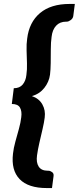

<svg xmlns="http://www.w3.org/2000/svg" viewBox="-20 -797 400 975"><path d="M218 158Q123 158 79.5 112.5Q36 67 46 -17Q49 -45 58 -77.5Q67 -110 76 -142.5Q85 -175 88 -202Q92 -232 81.5 -250.5Q71 -269 40 -269L50 -349Q80 -349 95.5 -368Q111 -387 114 -416Q118 -443 117 -475.5Q116 -508 115 -541Q114 -574 118 -601Q128 -684 183 -730.5Q238 -777 334 -777H360L352 -715Q350 -703 339 -695Q328 -687 319 -687H316Q284 -687 265 -666.5Q246 -646 242 -610Q238 -582 238 -546.5Q238 -511 237.5 -477Q237 -443 234 -418Q229 -381 205 -350.5Q181 -320 142 -309Q178 -297 195 -267Q212 -237 207 -200Q204 -175 196 -141Q188 -107 180 -72Q172 -37 168 -8Q163 28 176.5 49Q190 70 223 70H226Q235 70 244.5 77Q254 84 252 97L244 158Z"/></svg>

Font: Aleo ExtraBold
Style: Italic
Weight: 800
Italic angle: -7°
Designer: Alessio Laiso
Foundry: Alessio Laiso
Version: Version 2.001;gftools[0.9.29]